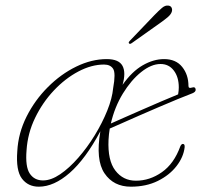

<svg xmlns="http://www.w3.org/2000/svg" viewBox="-20 -678 751 705"><path d="M658 -137.5Q654 -101.5 628.2 -68.2Q602.5 -35 559.8 -13.8Q517 7.5 460.5 7.5Q397 7.5 363.8 -41.5Q330.5 -90.5 348.5 -196Q294 -94 236 -43.2Q178 7.5 122.5 7.5Q83 7.5 60.5 -22.2Q38 -52 43.5 -123Q47 -189 77.5 -249.8Q108 -310.5 155.8 -358.2Q203.5 -406 260 -433.5Q316.5 -461 372 -461Q416.5 -461 429.8 -436.2Q443 -411.5 430 -366.5Q464.5 -415.5 504 -438.2Q543.5 -461 582.5 -461Q626 -461 649 -432.2Q672 -403.5 672 -362.5Q672 -352 685 -356.5Q697.5 -360.5 698.5 -349Q699 -340.5 686.5 -335.5Q665 -327.5 632.5 -314Q600 -300.5 562.5 -284.5Q525 -268.5 489.2 -252.8Q453.5 -237 425.2 -224.5Q397 -212 383 -206Q379.5 -185 378.5 -164.5Q375 -89 403.5 -51.8Q432 -14.5 479 -14.5Q530 -14.5 574.5 -45.8Q619 -77 642 -140.5Q646 -149.5 651.5 -149.5Q659 -149.5 658 -137.5ZM569.5 -443Q535.5 -443 498.5 -413.5Q461.5 -384 431.2 -334.5Q401 -285 387 -224.5Q405 -232.5 435.5 -246Q466 -259.5 502 -275.2Q538 -291 573 -306Q608 -321 634 -331.5Q636.5 -345.5 636.5 -357Q636.5 -395 618.2 -419Q600 -443 569.5 -443ZM77.5 -126.5Q72.5 -66 89.2 -40.8Q106 -15.5 138 -15.5Q167.5 -15.5 201 -38.2Q234.5 -61 267.5 -98.8Q300.5 -136.5 328 -181.5Q355.5 -226.5 373.8 -271.8Q392 -317 395.5 -354.5Q405.5 -409.5 395.5 -425.2Q385.5 -441 362 -441Q316 -441 267.8 -415.5Q219.5 -390 177.8 -345.8Q136 -301.5 108.8 -245Q81.5 -188.5 77.5 -126.5ZM546 -621.5Q563 -639 574.8 -649Q586.5 -659 598 -657.5Q607 -656.5 610.2 -649.5Q613.5 -642.5 610.5 -634Q607 -624.5 596.5 -615.5Q586 -606.5 572 -596.5L463.5 -519.5Q457 -515 454 -518.5Q450 -521.5 457.5 -529Z"/></svg>

Font: Fraunces 9pt S000 Thin
Style: Italic
Weight: 100
Italic angle: -16°
Version: Version 1.000; ttfautohint (v1.8.3)